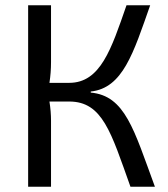

<svg xmlns="http://www.w3.org/2000/svg" viewBox="-20 -710 640 730"><path d="M325 -362C447 -375 487 -508 551 -690H461C403 -523 362 -395 243 -395H168C172 -421 174 -447 174 -474V-690H87V0H174V-251C174 -274 172 -299 168 -324H243C370 -324 402 -207 476 0H569C489 -217 456 -346 325 -358Z"/></svg>

Font: SnT
Style: Regular
Weight: 400
Designer: Natanael Gama
Version: Version 1.001;PS 001.001;hotconv 1.0.70;makeotf.lib2.5.58329